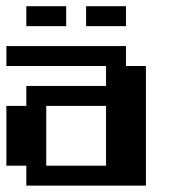

<svg xmlns="http://www.w3.org/2000/svg" viewBox="-20 -582 540 602"><path d="M62.5 -562.5H187.5V-500H62.5ZM250 -562.5H375V-500H250ZM0 -437.5H375V-375H437.5V0H62.5V-62.5H0V-250H62.5V-312.5H312.5V-375H0ZM125 -250V-62.5H312.5V-250Z"/></svg>

Font: NeoDunggeunmo Pro
Style: Regular
Weight: 400
Version: Version 1.020